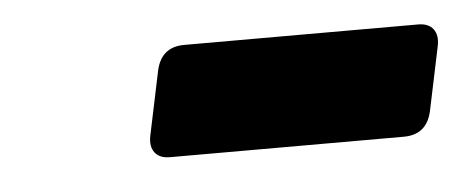

<svg xmlns="http://www.w3.org/2000/svg" viewBox="-26 -610 449 184"><g transform="rotate(-5 199.0 -518.0)"><path d="M132 -465Q122 -465 117.5 -471Q113 -477 115 -487L128 -549Q133 -571 155 -571H380Q390 -571 394.5 -565Q399 -559 397 -549L384 -487Q379 -465 357 -465Z"/></g></svg>

Font: Rubik Medium
Style: Italic
Weight: 500
Italic angle: -12°
Designer: Hubert and Fischer
Foundry: Hubert and Fischer
Version: Version 2.300;gftools[0.9.30]